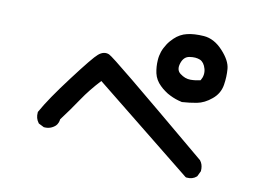

<svg xmlns="http://www.w3.org/2000/svg" viewBox="-69 -792 1137 823"><g transform="rotate(10 500.0 -381.0)"><path d="M782.7 -78.1 356.4 -420.4Q313 -374 281.2 -326.7Q247.1 -275.9 210.9 -228Q210.4 -225.1 210 -221.9Q209.5 -218.8 208.3 -215.8Q207 -212.9 205.8 -210.2Q204.6 -207.5 202.9 -204.8Q201.2 -202.1 198.7 -199.7L198.2 -199.2L197.8 -198.7Q177.2 -180.2 149.4 -182.6H147.9L146 -183.6L126.5 -193.4L124.5 -194.3L123 -196.3Q108.9 -214.8 111.3 -240.2V-242.2L112.3 -244.1Q146 -305.2 224.1 -408.2Q302.2 -511.7 322.3 -528.3Q345.7 -548.3 369.1 -538.6Q380.9 -533.7 484.4 -448.7Q587.9 -363.8 830.6 -160.6L831.5 -160.2L832 -159.2Q835 -155.3 837.2 -151.4Q839.4 -147.5 840.8 -143.1Q842.3 -138.7 843 -134.3Q843.8 -129.9 844 -125Q844.2 -120.1 843.8 -115.2V-113.8L842.8 -111.8L833 -91.3L832 -89.8L830.6 -88.4Q814 -73.7 788.1 -76.2L785.2 -76.7ZM710 -392.1Q683.1 -397.9 658.7 -410.2Q652.3 -413.1 646.5 -416.7Q640.6 -420.4 634.8 -424.6Q628.9 -428.7 623.3 -433.3Q617.7 -438 612.3 -443.4Q589.8 -464.8 583 -494.1Q577.1 -522 579.1 -550.3Q579.6 -560.1 581.5 -569.6Q583.5 -579.1 586.4 -587.9Q589.4 -596.7 593.8 -605.2Q598.1 -613.8 603.3 -621.8Q608.4 -629.9 615 -637.7Q621.6 -645.5 628.9 -652.3Q640.6 -663.6 654.3 -671.1Q668 -678.7 683.1 -682.1Q712.9 -689.5 755.9 -686.5Q801.3 -683.1 839.4 -641.6Q857.9 -621.6 868.2 -602.5Q878.4 -583.5 879.9 -565.4Q882.8 -531.7 877 -495.6Q870.6 -456.5 839.4 -431.2Q809.1 -405.8 775.9 -399.4Q744.6 -393.6 712.4 -391.6H710.9ZM774.9 -497.6Q789.6 -522 782.7 -548.3Q778.8 -562.5 772.2 -571.3Q765.6 -580.1 756.8 -584Q747.1 -587.9 735.6 -588.9Q724.1 -589.8 709.5 -587.4Q685.1 -583 675.8 -553.2Q666.5 -523.9 685.5 -509.3Q707.5 -492.2 731.4 -492.2Q743.2 -492.2 754.2 -493.7Q765.1 -495.1 774.9 -497.6Z"/></g></svg>

Font: NaikaiFont
Style: Bold
Weight: 700
Version: Version 1.89